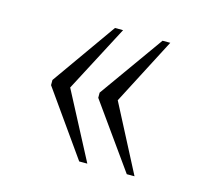

<svg xmlns="http://www.w3.org/2000/svg" viewBox="-64 -521 531 503"><g transform="rotate(15 201.0 -270.0)"><path d="M319 -89H340L246 -270L340 -451H319L195 -277V-263ZM190 -89H212L117 -270L212 -451H190L67 -277V-263Z"/></g></svg>

Font: Noto Serif Georgian Condensed ExtraLight
Style: Regular
Weight: 200
Width: 3
Designer: Monotype Design Team, Akaki Razmadze
Foundry: Google LLC
Version: Version 2.003